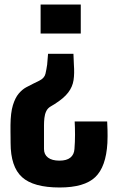

<svg xmlns="http://www.w3.org/2000/svg" viewBox="-20 -620 524 851"><path d="M244.5 211Q128 211 77.5 165Q27 119 27 14Q27 1.5 26.8 -11.8Q26.5 -25 26.5 -38.2Q26.5 -51.5 26.5 -65Q27 -120.5 37.2 -153.8Q47.5 -187 63 -205.2Q78.5 -223.5 96 -233Q113.5 -242.5 128 -249.5L153.5 -262Q177 -273.5 181.5 -293Q186 -312.5 189 -333.5L193 -381.5H305.5L307.5 -333.5Q310.5 -294.5 306 -264.8Q301.5 -235 282.2 -209.8Q263 -184.5 222.5 -159L203.5 -147.5Q191 -140 184.8 -126.8Q178.5 -113.5 176.8 -97.2Q175 -81 175 -64.5V40.5Q175 65 192.8 78.5Q210.5 92 243.5 92Q275.5 92 292 78.5Q308.5 65 310 40.5Q312.5 10 312.5 -22.8Q312.5 -55.5 311 -81.5H455Q456 -58.5 456.5 -44Q457 -29.5 456.8 -17Q456.5 -4.5 456 14Q450 119.5 402 165.2Q354 211 244.5 211ZM160 -471.5V-600H338V-471.5Z"/></svg>

Font: Big Shoulders Text Thin ExtraBold
Style: Regular
Weight: 800
Version: Version 2.002